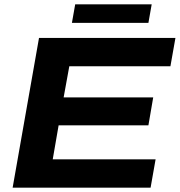

<svg xmlns="http://www.w3.org/2000/svg" viewBox="-20 -861 825 881"><path d="M38 0 159 -687H785L762 -557H298L272 -414H683L661 -286H249L222 -130H694L671 0ZM310 -756 325 -841H676L661 -756Z"/></svg>

Font: Archivo SemiExpanded
Style: Bold Italic
Weight: 700
Width: 6
Italic angle: -10°
Designer: Hector Gatti
Foundry: Omnibus-Type
Version: Version 2.001